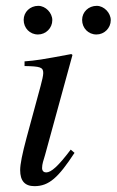

<svg xmlns="http://www.w3.org/2000/svg" viewBox="-20 -626 399 657"><path d="M222 -114C179 -57 155 -36 138 -36C130 -36 124 -41 124 -51C124 -65 129 -78 134 -95L228 -438L224 -441C123 -422 103 -419 64 -416V-400C118 -399 128 -396 128 -376C128 -368 124 -350 119 -332L71 -155C56 -99 49 -64 49 -44C49 -7 65 11 98 11C148 11 180 -19 235 -103ZM159 -557C159 -582 136 -606 111 -606C83 -606 61 -585 61 -558C61 -530 82 -508 110 -508C137 -508 159 -530 159 -557ZM359 -557C359 -582 336 -606 311 -606C283 -606 261 -585 261 -558C261 -530 282 -508 310 -508C337 -508 359 -530 359 -557Z"/></svg>

Font: XITS
Style: Italic
Weight: 400
Italic angle: -16.33°
Designer: MicroPress Inc., with final additions and corrections provided by Coen Hoffman, Elsevier (retired)
Version: Version 1.302